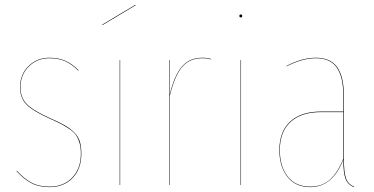

<svg xmlns="http://www.w3.org/2000/svg" viewBox="-20 -766 1547 795"><path d="M184.1 -526.9Q222.7 -526.9 251 -514.2Q279.3 -501.5 305.2 -475.1L304.2 -473.1Q277.8 -500 250 -512.5Q222.2 -524.9 184.1 -524.9Q134.3 -524.9 99.6 -491Q64.9 -457 64.9 -404.8Q64.9 -360.8 92 -334Q119.1 -307.1 189 -275.9Q227.1 -259.3 248.8 -246.8Q270.5 -234.4 287.4 -217.5Q304.2 -200.7 310.5 -180.2Q316.9 -159.7 316.9 -129.9Q316.9 -66.4 280.3 -28.8Q243.7 8.8 186 8.8Q140.6 8.8 109.1 -8.1Q77.6 -24.9 48.8 -57.1L49.8 -59.1Q78.6 -26.9 109.9 -10Q141.1 6.8 186 6.8Q242.7 6.8 278.8 -30.5Q314.9 -67.9 314.9 -129.9Q314.9 -153.8 310.1 -171.6Q305.2 -189.5 296.9 -202.9Q288.6 -216.3 272 -228.5Q255.4 -240.7 236.8 -250.5Q218.3 -260.3 188 -273.9Q117.7 -305.2 90.3 -332.5Q63 -359.9 63 -404.8Q63 -458 98.1 -492.4Q133.3 -526.9 184.1 -526.9Z M540.5 -746.1 541.5 -744.1 404.3 -662.1 403.3 -664.1ZM477.5 -517.1V0H475.6V-517.1Z M816.9 -526.9Q837.9 -526.9 854 -522V-520Q837.9 -524.9 816.9 -524.9Q765.6 -524.9 734.6 -489.3Q703.6 -453.6 683.1 -369.1V0H681.2V-517.1H683.1V-376Q703.1 -457 734.6 -491.9Q766.1 -526.9 816.9 -526.9Z M982.9 -700.2Q982.9 -693.8 977.1 -693.8Q971.2 -693.8 971.2 -700.2Q971.2 -706.1 977.1 -706.1Q982.9 -706.1 982.9 -700.2ZM978 -517.1V0H976.1V-517.1Z M1403.8 -109.9Q1403.8 -53.2 1412.6 -28.1Q1421.4 -2.9 1446.8 6.8L1445.8 8.8Q1419.9 -1.5 1410.6 -26.1Q1401.4 -50.8 1401.4 -104.5Q1356.9 8.8 1264.6 8.8Q1203.6 8.8 1170.2 -33.7Q1136.7 -76.2 1136.7 -145Q1136.7 -221.2 1181.6 -262.7Q1226.6 -304.2 1309.6 -304.2H1401.4V-372.1Q1401.4 -446.3 1374.8 -485.6Q1348.1 -524.9 1287.6 -524.9Q1232.4 -524.9 1166.5 -491.2V-493.2Q1231 -526.9 1287.6 -526.9Q1349.1 -526.9 1376.5 -487.3Q1403.8 -447.8 1403.8 -372.1ZM1264.6 6.8Q1313 6.8 1345.7 -22Q1378.4 -50.8 1401.4 -108.4V-301.8H1309.6Q1227.5 -301.8 1183.1 -261Q1138.7 -220.2 1138.7 -145Q1138.7 -76.7 1171.4 -34.9Q1204.1 6.8 1264.6 6.8Z"/></svg>

Font: Fira Sans Compressed Two
Style: Regular
Weight: 100
Width: 1
Designer: Carrois Corporate & Edenspiekermann AG
Foundry: Carrois Corporate GbR & Edenspiekermann AG
Version: Version 4.203;PS 004.203;hotconv 1.0.88;makeotf.lib2.5.64775